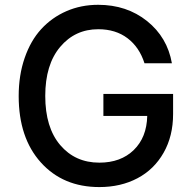

<svg xmlns="http://www.w3.org/2000/svg" viewBox="-20 -757 789 787"><path d="M572.3 -497.6Q551.3 -563.5 502.7 -600.3Q454.1 -637.2 382.8 -637.2Q287.6 -637.2 226.6 -564.7Q165.5 -492.2 165.5 -363.8Q165.5 -234.4 226.8 -162.4Q288.1 -90.3 387.2 -90.3Q475.1 -90.3 528.3 -142.1Q581.5 -193.8 583.5 -281.7H403.8V-372.1H689.5V-289.6Q689.5 -199.2 650.6 -130.9Q611.8 -62.5 543.5 -26.4Q475.1 9.8 387.2 9.8Q238.3 9.8 147.5 -91.1Q56.6 -191.9 56.6 -363.3Q56.6 -448.7 81.1 -519.5Q105.5 -590.3 148.9 -637.7Q192.4 -685.1 252.2 -711.2Q312 -737.3 382.3 -737.3Q499.5 -737.3 582.8 -670.7Q666 -604 684.6 -497.6Z"/></svg>

Font: Karasuma Gothic
Style: Regular
Weight: 500
Designer: Rasmus Andersson / Ryoko Nishizuka
Foundry: Genbu
Version: Version 1.00